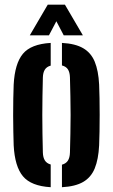

<svg xmlns="http://www.w3.org/2000/svg" viewBox="-20 -792 482 821"><path d="M38.5 -170.5Q37.7 -194.6 37 -228.2Q36.2 -261.8 36.2 -298.8Q36.2 -335.8 36.8 -370.3Q37.4 -404.8 38.5 -430.2Q43.2 -520 77.8 -561.8Q112.4 -603.6 196.8 -608.5V-511.4Q179.7 -506.8 171.8 -494.3Q163.9 -481.8 163.3 -460.8Q162.2 -420.7 161.6 -380.5Q160.9 -340.3 160.9 -300.1Q160.9 -259.9 161.6 -219.7Q162.2 -179.5 163.3 -139.8Q163.9 -118.6 171.9 -105.9Q179.9 -93.3 196.8 -88.6V8.5Q113.2 3.6 78.2 -38.2Q43.2 -80 38.5 -170.5ZM244.9 8.5V-87.8Q262.5 -92.6 270.5 -105.4Q278.5 -118.2 279.1 -139.8Q280.2 -180 281 -220Q281.9 -260.1 281.9 -300.4Q281.9 -340.7 281 -380.7Q280.2 -420.7 279.1 -460.8Q278.5 -482.6 270.6 -495.1Q262.7 -507.6 244.9 -512.2V-608.5Q302 -605.5 335.6 -585.9Q369.3 -566.4 385.1 -528.1Q400.9 -489.8 403.9 -430.2Q405 -406 405.6 -372.3Q406.2 -338.5 406.2 -301.5Q406.2 -264.6 405.6 -230.4Q405 -196.2 403.9 -170.5Q400.9 -110.6 385.1 -72Q369.3 -33.5 335.6 -14Q302 5.5 244.9 8.5ZM107.4 -640.9 184.2 -772.1H257.6L334.4 -640.9H252.5L221 -701.1L189.3 -640.9Z"/></svg>

Font: Big Shoulders Stencil Thin
Style: Regular
Weight: 100
Designer: Patric King
Foundry: XO Type Co
Version: Version 2.001